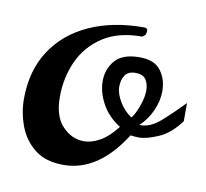

<svg xmlns="http://www.w3.org/2000/svg" viewBox="-57 -483 601 559"><g transform="rotate(10 243.5 -203.5)"><path d="M164.1 14.2Q110.8 14.2 78.6 -11.5Q46.4 -37.1 32 -76.2Q17.6 -115.2 17.6 -154.8Q17.6 -238.3 56.2 -297.9Q94.7 -357.4 164.3 -389.2Q233.9 -420.9 325.7 -420.9Q335.4 -420.9 336.4 -414.6Q336.4 -407.2 335.2 -403.1Q334 -398.9 325.7 -393.6Q254.9 -393.6 209.2 -363.5Q163.6 -333.5 141.6 -284.7Q119.6 -235.8 119.6 -179.2Q119.6 -121.6 147.2 -92.8Q174.8 -64 210.4 -64Q233.4 -64 258.3 -78.1Q283.2 -92.3 307.1 -123.5Q271.5 -145.5 252.9 -179.4Q234.4 -213.4 234.4 -246.1Q234.4 -282.2 256.6 -307.6Q278.8 -333 328.6 -333Q372.6 -333 391.6 -307.6Q410.6 -282.2 410.6 -247.1Q410.6 -218.8 397.7 -189.5Q384.8 -160.2 361.8 -138.7H365.2Q394 -138.7 422.9 -163.8Q451.7 -189 487.3 -225.6V-171.9Q458.5 -132.8 424.1 -117.7Q389.6 -102.5 365.7 -102.5Q357.9 -102.5 341.8 -104.5Q266.6 14.2 164.1 14.2ZM335 -156.2Q344.7 -167 354.5 -193.6Q364.3 -220.2 364.3 -241.2Q364.3 -259.8 355.7 -272.9Q347.2 -286.1 324.2 -286.1Q303.2 -286.1 293.9 -272.5Q284.7 -258.8 284.7 -238.8Q284.7 -218.3 299.1 -194.3Q313.5 -170.4 335 -156.2Z"/></g></svg>

Font: Norican
Style: Regular
Weight: 400
Designer: Vernon Adams
Foundry: Vernon Adams
Version: Version 1.100; ttfautohint (v1.8.4.7-5d5b);gftools[0.9.33]